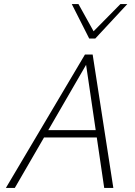

<svg xmlns="http://www.w3.org/2000/svg" viewBox="-20 -927 668 947"><path d="M494 0 401 -632H419L53 0H9L399 -658H437L539 0ZM173 -249 192 -285H469L480 -249ZM420 -737 431 -762 574 -907H608L450 -737ZM420 -737 334 -907H367L447 -763L450 -737Z"/></svg>

Font: Ysabeau Office ExtraLight
Style: Italic
Weight: 250
Italic angle: -12°
Designer: Christian Thalmann (Catharsis Fonts)
Version: Version 2.001;gftools[0.9.30]; featfreeze: tnum,lnum,ss02